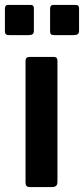

<svg xmlns="http://www.w3.org/2000/svg" viewBox="-41 -762 342 782"><path d="M193 -22Q193 -10 187.5 -5Q182 0 169 0H82Q71 0 67 -4.5Q63 -9 63 -18V-513Q63 -530 78 -530H179Q193 -530 193 -514ZM97 -728V-637Q97 -627 92 -623Q87 -619 76 -619H-4Q-14 -619 -17.5 -623Q-21 -627 -21 -635V-726Q-21 -742 -8 -742H84Q97 -742 97 -728ZM281 -728V-637Q281 -627 276 -623Q271 -619 259 -619H180Q169 -619 166 -623Q163 -627 163 -635V-726Q163 -742 176 -742H268Q281 -742 281 -728Z"/></svg>

Font: Libre Franklin SemiBold
Style: Regular
Weight: 600
Designer: Pablo Impallari, Rodrigo Fuenzalida, Nhung Nguyen
Foundry: Impallari Type
Version: Version 3.000